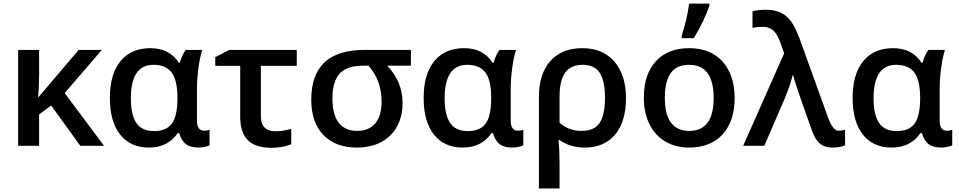

<svg xmlns="http://www.w3.org/2000/svg" viewBox="-20 -821 5399 1081"><path d="M200.2 0H82V-540H200.2V-398.9Q200.2 -336.4 194.8 -272L422.9 -540H553.2L344.2 -296.9L565.9 0H432.1L268.1 -227.1L200.2 -176.8Z M1088.9 -142.1Q1088.9 -85 1129.9 -85Q1145 -85 1159.7 -89.8V-2.9Q1151.9 2 1132.6 5.9Q1113.3 9.8 1098.6 9.8Q1052.2 9.8 1026.9 -9.3Q1001.5 -28.3 988.8 -71.8H981Q924.8 9.8 819.3 9.8Q713.9 9.8 656.2 -63.5Q598.6 -136.7 598.6 -270Q598.6 -403.3 658.4 -476.6Q718.3 -549.8 826.2 -549.8Q934.1 -549.8 986.8 -467.8H992.7Q1005.9 -515.1 1025.9 -540H1118.7Q1105.5 -500 1097.2 -437.3Q1088.9 -374.5 1088.9 -325.2ZM979 -263.2V-269Q979 -369.6 946.3 -412.8Q913.6 -456.1 843.8 -456.1Q716.8 -456.1 716.8 -267.1Q716.8 -174.8 747.6 -128.9Q778.3 -83 847.2 -83Q916 -83 947 -124.3Q978 -165.5 979 -263.2Z M1448.7 -450.2V-167Q1448.7 -82 1530.8 -82Q1574.2 -82 1619.6 -95.2V-8.8Q1570.3 11.2 1508.8 11.2Q1418 11.2 1375.2 -32.2Q1332.5 -75.7 1332.5 -162.1V-450.2H1191.9V-499L1270.5 -540H1650.9V-450.2Z M2128.4 -249Q2128.4 -367.7 2054.7 -451.2H2026.9Q1932.1 -451.2 1891.8 -405.8Q1851.6 -360.4 1851.6 -267.6Q1851.6 -174.8 1887.7 -129.4Q1923.8 -84 1990.2 -84Q2056.6 -84 2092.5 -126.2Q2128.4 -168.5 2128.4 -249ZM2246.6 -240.2Q2246.6 -166 2215.3 -108.9Q2184.1 -51.8 2126 -21Q2067.9 9.8 1988.8 9.8Q1868.7 9.8 1800.5 -61.3Q1732.4 -132.3 1732.4 -259.8Q1732.4 -540 2031.7 -540H2293.5V-451.2H2159.7Q2246.6 -361.8 2246.6 -240.2Z M2855.5 -142.1Q2855.5 -85 2896.5 -85Q2911.6 -85 2926.3 -89.8V-2.9Q2918.5 2 2899.2 5.9Q2879.9 9.8 2865.2 9.8Q2818.8 9.8 2793.5 -9.3Q2768.1 -28.3 2755.4 -71.8H2747.6Q2691.4 9.8 2585.9 9.8Q2480.5 9.8 2422.9 -63.5Q2365.2 -136.7 2365.2 -270Q2365.2 -403.3 2425 -476.6Q2484.9 -549.8 2592.8 -549.8Q2700.7 -549.8 2753.4 -467.8H2759.3Q2772.5 -515.1 2792.5 -540H2885.3Q2872.1 -500 2863.8 -437.3Q2855.5 -374.5 2855.5 -325.2ZM2745.6 -263.2V-269Q2745.6 -369.6 2712.9 -412.8Q2680.2 -456.1 2610.4 -456.1Q2483.4 -456.1 2483.4 -267.1Q2483.4 -174.8 2514.2 -128.9Q2544.9 -83 2613.8 -83Q2682.6 -83 2713.6 -124.3Q2744.6 -165.5 2745.6 -263.2Z M3130.4 -276.9V-129.9Q3181.6 -84 3253.9 -84Q3326.2 -84 3356.2 -129.4Q3386.2 -174.8 3386.2 -270.5Q3386.2 -366.2 3356.4 -411.1Q3326.7 -456.1 3260.3 -456.1Q3193.8 -456.1 3162.1 -412.1Q3130.4 -368.2 3130.4 -276.9ZM3272.5 9.8Q3190.9 9.8 3130.4 -32.2H3124.5Q3130.4 26.4 3130.4 100.1V240.2H3014.2V-273.9Q3014.2 -405.8 3078.9 -477.8Q3143.6 -549.8 3258.8 -549.8Q3374 -549.8 3439.2 -474.1Q3504.4 -398.4 3504.4 -267.6Q3504.4 -136.7 3443.4 -63.5Q3382.3 9.8 3272.5 9.8Z M3723.1 -271Q3723.1 -84 3860.8 -84Q3998.5 -84 3998 -270Q3998 -456.1 3860.4 -456.1Q3787.6 -456.1 3755.4 -408.2Q3723.1 -360.4 3723.1 -271ZM3859.4 9.8Q3783.7 9.8 3725.6 -24.4Q3667.5 -58.6 3636.2 -122.6Q3605 -186.5 3605 -271Q3605 -402.3 3672.4 -476.1Q3739.7 -549.8 3859.9 -549.8Q3980 -549.8 4047.9 -474.6Q4116.2 -398.4 4116.2 -268.6Q4116.2 -138.7 4048.3 -64.5Q3980.5 9.8 3859.4 9.8ZM3974.1 -800.8V-789.1Q3945.8 -705.1 3886.2 -606H3817.9V-620.1Q3849.6 -717.3 3859.9 -800.8Z M4216.8 -664.1V-757.8Q4250 -766.1 4294.9 -766.1Q4339.8 -766.1 4374.5 -750.2Q4409.2 -734.4 4433.8 -700.7Q4458.5 -667 4484.9 -595.2L4642.1 -159.2Q4669.9 -85 4700.2 -85Q4714.8 -85 4737.8 -89.8V-2.9Q4710.4 9.8 4667 9.8Q4624 9.8 4597.2 -11.5Q4570.3 -32.7 4552.2 -84Q4454.1 -356.9 4445.8 -397H4442.9Q4425.8 -331.1 4396 -261.2L4283.2 0H4164.1L4395 -521L4373 -583Q4355 -631.3 4332.3 -650.6Q4309.6 -669.9 4276.4 -669.9Q4243.2 -669.9 4216.8 -664.1Z M5270.5 -142.1Q5270.5 -85 5311.5 -85Q5326.7 -85 5341.3 -89.8V-2.9Q5333.5 2 5314.2 5.9Q5294.9 9.8 5280.3 9.8Q5233.9 9.8 5208.5 -9.3Q5183.1 -28.3 5170.4 -71.8H5162.6Q5106.4 9.8 5001 9.8Q4895.5 9.8 4837.9 -63.5Q4780.3 -136.7 4780.3 -270Q4780.3 -403.3 4840.1 -476.6Q4899.9 -549.8 5007.8 -549.8Q5115.7 -549.8 5168.5 -467.8H5174.3Q5187.5 -515.1 5207.5 -540H5300.3Q5287.1 -500 5278.8 -437.3Q5270.5 -374.5 5270.5 -325.2ZM5160.6 -263.2V-269Q5160.6 -369.6 5127.9 -412.8Q5095.2 -456.1 5025.4 -456.1Q4898.4 -456.1 4898.4 -267.1Q4898.4 -174.8 4929.2 -128.9Q4960 -83 5028.8 -83Q5097.7 -83 5128.7 -124.3Q5159.7 -165.5 5160.6 -263.2Z"/></svg>

Font: OpenSans-Semibold
Style: Regular
Weight: 600
Foundry: Ascender Corporation
Version: Version 1.10